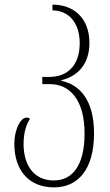

<svg xmlns="http://www.w3.org/2000/svg" viewBox="-20 -561 474 831"><path d="M214 250C317 250 387 173 387 16C387 -129 324 -195 246 -211V-214C324 -233 367 -291 367 -375C367 -484 298 -541 207 -541V-516C275 -516 325 -465 325 -374C325 -281 275 -228 193 -228H163V-197H195C284 -197 346 -127 346 17C346 151 296 220 213 220C125 220 82 152 82 62C82 19 92 -21 110 -47C106 -50 101 -52 95 -52C68 -52 42 2 42 61C42 173 102 250 214 250Z"/></svg>

Font: Noto Serif Georgian Condensed ExtraLight
Style: Regular
Weight: 200
Width: 3
Designer: Monotype Design Team, Akaki Razmadze
Foundry: Google LLC
Version: Version 2.003